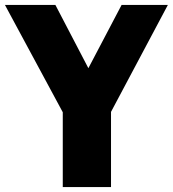

<svg xmlns="http://www.w3.org/2000/svg" viewBox="-56 -760 702 780"><path d="M199 0V-304L-36 -740H169L303 -483L438 -740H626L395 -305.5V0Z"/></svg>

Font: Encode Sans Cnd Black
Style: Regular
Weight: 900
Width: 3
Designer: Multiple Designers
Foundry: Impallari Type
Version: Version 3.002; ttfautohint (v1.8.3) -l 8 -r 50 -G 200 -x 14 